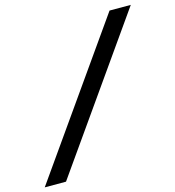

<svg xmlns="http://www.w3.org/2000/svg" viewBox="-255 -765 901 987"><g transform="rotate(-15 196.0 -271.0)"><path d="M-138.9 125 418.1 -666.7H531.2L-25.7 125Z"/></g></svg>

Font: Afacad
Style: Bold Italic
Weight: 700
Italic angle: -14°
Designer: Kristian Moeller
Foundry: Dicotype
Version: Version 1.000; ttfautohint (v1.8.4.7-5d5b)